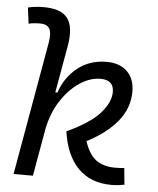

<svg xmlns="http://www.w3.org/2000/svg" viewBox="-53 -789 693 844"><g transform="rotate(5 293.0 -367.0)"><path d="M470.2 9.8Q377.9 9.8 322.8 -46.4Q267.6 -102.5 252.4 -207.5Q354 -254.4 397.5 -303.2Q440.9 -352.1 440.9 -397.9Q440.9 -450.7 381.8 -450.7Q336.9 -450.7 291.3 -420.7Q245.6 -390.6 210 -336.4Q174.3 -282.2 159.7 -208.5L123 -0.5H37.6L141.6 -590.8Q148.4 -631.8 137.9 -650.9Q127.4 -669.9 95.7 -669.9Q83.5 -669.9 71 -668.7Q58.6 -667.5 45.9 -664.6L36.6 -734.9Q53.7 -739.3 71 -741Q88.4 -742.7 106 -742.7Q183.6 -742.7 211.9 -704.3Q240.2 -666 226.1 -583L189 -374H198.7Q220.2 -440.9 273.9 -484.1Q327.6 -527.3 402.8 -527.3Q460.4 -527.3 493.4 -495.1Q526.4 -462.9 526.4 -407.2Q526.4 -333.5 478.3 -274.9Q430.2 -216.3 344.2 -172.4Q363.3 -114.7 395.5 -90.8Q427.7 -66.9 481.9 -66.9Q495.6 -66.9 503.4 -67.6Q511.2 -68.4 520 -69.3L527.3 3.9Q514.6 6.3 501.2 8.1Q487.8 9.8 470.2 9.8Z"/></g></svg>

Font: Cascadia Code NF SemiLight
Style: Italic
Weight: 350
Italic angle: -10°
Monospace: yes
Designer: Aaron Bell
Foundry: Saja Typeworks
Version: Version 2404.023; ttfautohint (v1.8.4)